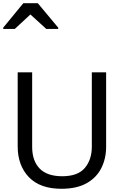

<svg xmlns="http://www.w3.org/2000/svg" viewBox="-20 -1164 771 1194"><path d="M640 -252Q640 -178 610 -118.5Q580 -59 518.5 -24.5Q457 10 362 10Q229 10 159.5 -62.5Q90 -135 90 -254V-714H180V-251Q180 -164 226.5 -116Q273 -68 367 -68Q464 -68 507.5 -119.5Q551 -171 551 -252V-714H640ZM0 -984V-992L125 -1144H215L342 -992V-984H268L169 -1074L72 -984Z"/></svg>

Font: Noto Sans Tifinagh Hawad
Style: Regular
Weight: 400
Designer: JamraPatel
Foundry: JamraPatel LLC
Version: Version 2.006; ttfautohint (v1.8.4.7-5d5b)